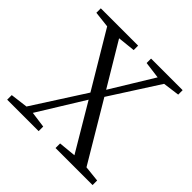

<svg xmlns="http://www.w3.org/2000/svg" viewBox="-180 -879 1045 1045"><g transform="rotate(45 343.0 -356.0)"><path d="M14.6 0V-35.2L115.2 -47.9L307.6 -347.7L117.2 -667L23.4 -677.7V-711.9H310.5V-677.7L209 -667L357.4 -418.9L507.8 -665L410.2 -677.7V-711.9H653.3V-677.7L557.6 -665L377.9 -384.8L580.1 -44.9L671.9 -35.2V0H386.7V-35.2L487.3 -44.9L328.1 -313.5L164.1 -47.9L256.8 -35.2V0Z"/></g></svg>

Font: Bpmf Zihi Box R
Style: R
Weight: 400
Foundry: But Ko
Version: Version 1.320